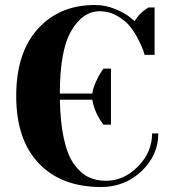

<svg xmlns="http://www.w3.org/2000/svg" viewBox="-20 -735 690 770"><path d="M361 -715Q403 -715 442.5 -698.5Q482 -682 501 -666L520 -650Q529 -666 542.5 -679.5Q556 -693 566 -699L575 -705H600V-515H560Q558 -522 554 -534Q550 -546 535 -576Q520 -606 501.5 -629Q483 -652 450.5 -671Q418 -690 380 -690Q312 -690 266 -611.5Q220 -533 220 -360H350Q354 -384 365.5 -409Q377 -434 386 -447L395 -460H425V-235H395Q360 -280 350 -335H220Q222 -244 236 -179.5Q250 -115 275.5 -78.5Q301 -42 332.5 -26Q364 -10 405 -10Q477 -10 533.5 -67.5Q590 -125 590 -200H615Q615 -113 548 -49Q481 15 385 15Q226 15 135.5 -80Q45 -175 45 -350Q45 -523 131.5 -619Q218 -715 361 -715Z"/></svg>

Font: Yeseva One
Style: Regular
Weight: 400
Designer: Jovanny Lemonad
Foundry: Jovanny Lemonad
Version: Version 2.000